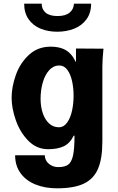

<svg xmlns="http://www.w3.org/2000/svg" viewBox="-20 -815 640 1041"><path d="M62 27H223Q223 44.5 232.5 59Q242 73.5 258.8 82.2Q275.5 91 296 91Q331 91 349.2 78Q367.5 65 375.8 28.8Q384 -7.5 384 -79L380 -80Q359 -37.5 325.5 -21.8Q292 -6 241 -6Q179 -6 134 -51.5Q89 -97 66 -162.5Q43 -228 43 -285Q43 -343.5 65.8 -408Q88.5 -472.5 136.5 -517.2Q184.5 -562 255 -562Q295 -562 325 -549.2Q355 -536.5 377 -504L382 -495Q385.5 -488.5 388.8 -482.8Q392 -477 392 -480V-552L541 -551Q535 -491 535 -453V-49Q535 45 511.5 100Q488 155 434.8 180.5Q381.5 206 289 206Q224 206 172.5 185.2Q121 164.5 91.5 124Q62 83.5 62 27ZM379 -296Q379 -336.5 371 -374Q363 -411.5 345.5 -435.8Q328 -460 301 -460Q270 -460 247 -434.8Q224 -409.5 212 -368Q200 -326.5 200 -279Q200 -237 211.8 -201.8Q223.5 -166.5 246 -145.8Q268.5 -125 299 -125Q326 -125 344.2 -150.8Q362.5 -176.5 370.8 -215.8Q379 -255 379 -296ZM111 -795H206Q206 -764.5 227.5 -746.2Q249 -728 292 -728Q334.5 -728 357 -746.2Q379.5 -764.5 381 -795H474Q474 -745 449.2 -710.8Q424.5 -676.5 382.8 -659.8Q341 -643 290 -643Q240 -643 199.5 -659.8Q159 -676.5 135 -710.8Q111 -745 111 -795Z"/></svg>

Font: JuliaMono Black
Style: Regular
Weight: 900
Monospace: yes
Designer: cormullion
Foundry: corm
Version: Version 0.054; ttfautohint (v1.8.4)